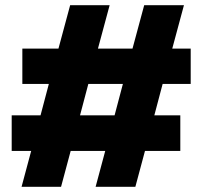

<svg xmlns="http://www.w3.org/2000/svg" viewBox="-20 -719 779 739"><path d="M100 -138H25V-275H136L168 -396H66V-532H205L250 -699H402L357 -532H490L535 -699H688L643 -532H714V-396H606L574 -275H674V-138H538L501 0H348L385 -138H252L215 0H63ZM421 -275 453 -396H320L288 -275Z"/></svg>

Font: Readiness
Style: Bold
Weight: 700
Designer: Katatrad Team
Foundry: CadsonDemak
Version: Version 1.00;January 16, 2020;FontCreator 12.0.0.2550 64-bit